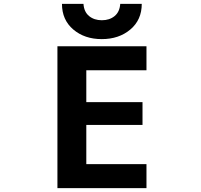

<svg xmlns="http://www.w3.org/2000/svg" viewBox="-20 -972 1040 994"><path d="M300.8 -952.1H412.1Q415 -910.2 441.4 -888.7Q467.8 -867.2 507.3 -867.2Q546.9 -867.2 573.2 -888.7Q599.6 -910.2 602.5 -952.1H713.9Q713.9 -869.1 654.8 -819.3Q595.7 -769.5 506.8 -769.5Q418 -769.5 359.4 -819.3Q300.8 -869.1 300.8 -952.1ZM426.8 -608.4V-443.4H717.8V-325.2H426.8V-122.1H738.3V2H277.3V-732.4H738.3V-608.4Z"/></svg>

Font: Gen Shin Gothic Monospace Bold
Style: Bold
Weight: 700
Designer: [Source Han Sans]
Ryoko NISHIZUKA  (kana & ideographs); Paul D. Hunt (Latin, Greek & Cyrillic); Wenlong ZHANG  (bopomofo
Version: Version 1.002.20150607